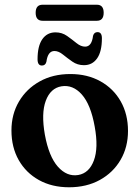

<svg xmlns="http://www.w3.org/2000/svg" viewBox="-20 -782 591 813"><path d="M278 -468.5Q350 -468.5 405.2 -437.8Q460.5 -407 491.2 -352.8Q522 -298.5 522 -227.5Q522 -159 490.5 -105Q459 -51 402.8 -20Q346.5 11 272.5 11Q200 11 145 -19.5Q90 -50 59.2 -104.2Q28.5 -158.5 28.5 -229.5Q28.5 -298 60.2 -352Q92 -406 148 -437.2Q204 -468.5 278 -468.5ZM311.5 -41Q357.5 -49 377.5 -102.5Q397.5 -156 381 -246Q364.5 -339 326.5 -381.8Q288.5 -424.5 240 -416.5Q193.5 -408.5 173.8 -355.2Q154 -302 170 -211.5Q187 -119 225.2 -76Q263.5 -33 311.5 -41ZM335.5 -506Q308 -506 286.5 -521Q265 -536 246.5 -551Q228 -566 210.5 -566Q182.5 -566 176.5 -520.5Q172.5 -504.5 157.5 -504.5Q139 -504.5 139 -531Q139 -587 159.2 -616Q179.5 -645 215 -645Q242.5 -645 264 -629.8Q285.5 -614.5 304 -599.5Q322.5 -584.5 340.5 -584.5Q368.5 -584.5 374 -630.5Q378.5 -646 393 -646Q411.5 -646 411.5 -620Q411.5 -563.5 391.2 -534.8Q371 -506 335.5 -506ZM131 -728Q131 -762 160.5 -762H390Q419 -762 419 -728Q419 -694 390 -694H160.5Q131 -694 131 -728Z"/></svg>

Font: Fraunces 72pt S050 SemiBold
Style: Regular
Weight: 600
Version: Version 1.000; ttfautohint (v1.8.3)